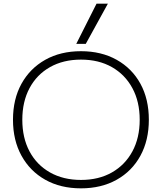

<svg xmlns="http://www.w3.org/2000/svg" viewBox="-20 -1020 885 1050"><path d="M423 10Q311 10 227.5 -37Q144 -84 97.5 -168.5Q51 -253 51 -365Q51 -478 97.5 -562Q144 -646 227.5 -693Q311 -740 423 -740Q534 -740 618 -693Q702 -646 748 -562Q794 -478 794 -365Q794 -253 748 -168.5Q702 -84 618 -37Q534 10 423 10ZM423 -36Q520 -36 592 -77Q664 -118 704 -192Q744 -266 744 -365Q744 -464 704 -538Q664 -612 592 -653Q520 -694 423 -694Q326 -694 253.5 -653Q181 -612 141.5 -538Q102 -464 102 -365Q102 -266 141.5 -192Q181 -118 253.5 -77Q326 -36 423 -36ZM449 -780H397L508 -1000H570Z"/></svg>

Font: M PLUS 1 Light
Style: Regular
Weight: 300
Designer: Coji Morishita
Foundry: UNDERFOREST DESIGN
Version: Version 1.001